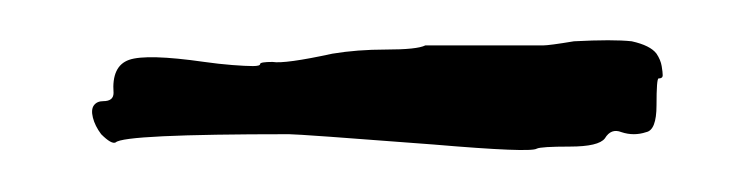

<svg xmlns="http://www.w3.org/2000/svg" viewBox="-20 -534 366 93"><path d="M286 -514Q295 -512 298 -508Q300 -505 300.5 -502Q301 -499 301 -497.5Q301 -496 299 -496Q298 -496 298 -483Q298 -471 293 -470Q287 -468 281 -470Q276 -472 273 -467Q270 -463 256 -463Q242 -463 240 -462Q237 -460 190 -464Q125 -469 120 -469Q40 -469 36 -465Q34 -464 29 -469Q26 -473 25 -477Q24 -481 25.5 -483Q27 -485 30 -485Q35 -485 35 -489Q34 -502 42.5 -505Q51 -508 79 -504Q86 -503 92.5 -502.5Q99 -502 102.5 -502Q106 -502 106 -503Q106 -504 112 -504Q118 -503 141 -508Q153 -510 167 -510Q182 -510 186 -512H214H243Q246 -512 258 -514Q277 -515 286 -514Z"/></svg>

Font: Strokes
Style: Regular
Weight: 400
Version: Version 1.0